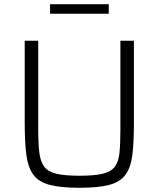

<svg xmlns="http://www.w3.org/2000/svg" viewBox="-20 -881 752 909"><path d="M357 8Q268 8 216 -5.5Q164 -19 138.5 -53Q113 -87 105 -146.5Q97 -206 97 -298V-688H161V-266Q161 -199 166.5 -156.5Q172 -114 190.5 -90.5Q209 -67 248.5 -58Q288 -49 357 -49Q425 -49 464.5 -58Q504 -67 522.5 -90.5Q541 -114 545.5 -156.5Q550 -199 550 -266V-688H614V-298Q614 -206 606.5 -146.5Q599 -87 573.5 -53Q548 -19 496.5 -5.5Q445 8 357 8ZM217 -816V-861H495V-816Z"/></svg>

Font: Saira Light
Style: Regular
Weight: 300
Designer: Hector Gatti with collaboration of the Omnibus-Type team
Foundry: Omnibus-Type
Version: Version 1.100; ttfautohint (v1.8.3)